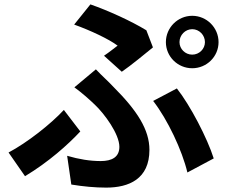

<svg xmlns="http://www.w3.org/2000/svg" viewBox="-20 -807 1040 875"><path d="M454 -553 535 -480C575 -507 650 -569 677 -591L647 -669C578 -711 475 -758 392 -787L318 -695C393 -668 476 -629 516 -599C501 -588 478 -569 454 -553ZM736 -615C736 -549 790 -496 856 -496C922 -496 976 -549 976 -615C976 -681 922 -735 856 -735C790 -735 736 -681 736 -615ZM798 -615C798 -647 824 -674 856 -674C888 -674 914 -647 914 -615C914 -584 888 -558 856 -558C824 -558 798 -584 798 -615ZM286 -97 305 34C360 43 413 48 464 48C567 48 661 9 661 -124C661 -216 605 -303 497 -411C472 -438 446 -460 417 -491L319 -409C352 -385 386 -355 411 -331C456 -289 524 -196 524 -138C524 -91 490 -73 439 -73C391 -73 340 -81 286 -97ZM834 -21 954 -85C925 -177 847 -327 786 -404L678 -347C744 -262 810 -122 834 -21ZM346 -208 271 -306C212 -242 104 -157 19 -112L94 -4C202 -69 290 -148 346 -208Z"/></svg>

Font: Spoqa Han Sans Neo Bold
Style: Bold
Weight: 700
Designer: [Spoqa Han Sans Neo] Dong-huui Kim  Younghwa Kang  Yujin Lee  [Noto Sans] Ryoko NISHIZUKA  (kana & ideographs); Paul D. 
Foundry: Spoqa (http://www.spoqa-han-sans.com)
Version: Version 1.100;hotconv 1.0.109;makeotfexe 2.5.65596